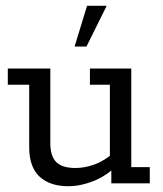

<svg xmlns="http://www.w3.org/2000/svg" viewBox="-20 -634 565 664"><path d="M216 10Q153 10 117 -23Q81 -56 81 -125V-341H7V-397H154V-139Q154 -94 174.5 -73.5Q195 -53 241 -53Q273 -53 307.5 -65.5Q342 -78 380 -111L360 -82V-341H291V-397H434V-56H498V0H365V-58L384 -61Q347 -25 302.5 -7.5Q258 10 216 10ZM238 -473 281 -614H349L279 -473Z"/></svg>

Font: Rokkitt
Style: Regular
Weight: 400
Designer: Vernon Adams
Foundry: Vernon Adams
Version: Version 3.103